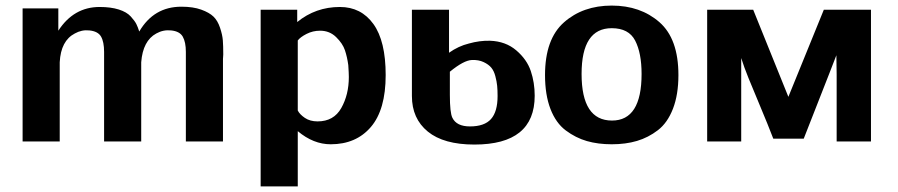

<svg xmlns="http://www.w3.org/2000/svg" viewBox="-20 -507 3219 688"><path d="M61 0V-477H189V-397Q244 -482 337 -482Q377 -482 405.5 -473Q434 -464 448.5 -448Q463 -432 468.5 -421Q474 -410 479 -394Q531 -483 630 -483Q672 -483 701 -472.5Q730 -462 745 -447.5Q760 -433 768.5 -407.5Q777 -382 778.5 -362.5Q780 -343 780 -312Q780 -309 779.5 -303.5Q779 -298 779 -296V0H646V-321Q646 -356 635 -375.5Q624 -395 593 -398Q565 -401 540 -387Q492 -361 486 -284V0H353V-321Q353 -357 342 -376Q331 -395 300 -398Q273 -401 248 -387Q198 -361 194 -284V-283V0Z M914 161V-472H1045V-428Q1111 -482 1198 -482Q1274 -482 1318 -421Q1362 -360 1362 -238Q1362 -114 1309 -52Q1256 10 1165 10Q1103 10 1047 -37V161ZM1047 -362V-315V-111Q1054 -97 1072.5 -84.5Q1091 -72 1118 -72Q1176 -72 1203 -120Q1230 -168 1230 -231Q1230 -244 1228 -274Q1224 -303 1216 -327Q1208 -351 1184.5 -374Q1161 -397 1127 -397Q1101 -397 1078.5 -385.5Q1056 -374 1047 -362Z M1456 -163V-472H1589V-318Q1623 -342 1660 -351Q1699 -362 1736 -361Q1792 -359 1830 -326.5Q1868 -294 1882 -252.5Q1896 -211 1896 -164Q1896 11 1680 11Q1570 11 1513 -35.5Q1456 -82 1456 -163ZM1592 -250V-167Q1592 -103 1601 -85Q1616 -54 1664 -54Q1716 -54 1739.5 -80.5Q1763 -107 1763 -163Q1763 -184 1761.5 -199.5Q1760 -215 1755 -234Q1750 -253 1740.5 -264.5Q1731 -276 1713 -284.5Q1695 -293 1671 -292Q1642 -291 1592 -250Z M1933 -238Q1933 -367 2001 -427Q2069 -487 2172 -487Q2275 -487 2343 -427.5Q2411 -368 2411 -238Q2411 -168 2391.5 -117.5Q2372 -67 2337.5 -40.5Q2303 -14 2262.5 -2Q2222 10 2172 10Q2123 10 2083 -1.5Q2043 -13 2007.5 -39.5Q1972 -66 1952.5 -116.5Q1933 -167 1933 -238ZM2064 -242Q2064 -75 2173 -75Q2279 -75 2279 -242Q2279 -317 2256 -361.5Q2233 -406 2172 -406Q2064 -406 2064 -242Z M2514 0V-472H2679L2805 -160L2932 -472H3101V0H2978V-241Q2978 -252 2977.5 -275Q2977 -298 2977 -309L2951 -242L2860 -10H2751Q2731 -62 2704.5 -125Q2678 -188 2662 -227.5Q2646 -267 2636 -299V0Z"/></svg>

Font: Coval
Style: ExtraBold
Weight: 800
Foundry: Context Ltd
Version: Version 001.000